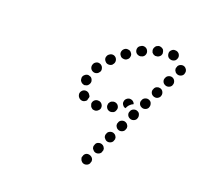

<svg xmlns="http://www.w3.org/2000/svg" viewBox="-108 -675 844 822"><g transform="rotate(20 314.5 -264.5)"><path d="M336 7Q336 11 338 16Q339 20 342 23Q345 27 349 29Q357 33 366 30Q375 27 379 19V18Q381 14 382 9Q382 5 381 1Q379 -4 376 -7Q373 -10 369 -12Q361 -16 352 -14Q343 -11 339 -2V-1Q337 3 336 7ZM367 -55Q367 -50 368 -46Q370 -42 373 -39Q376 -35 380 -33Q388 -29 397 -32Q406 -35 410 -43V-44Q412 -48 413 -53Q413 -57 412 -61Q410 -65 407 -69Q404 -72 400 -74Q392 -78 383 -75Q374 -73 370 -64V-63Q368 -59 367 -55ZM398 -117Q398 -112 399 -108Q401 -104 404 -101Q407 -97 411 -95Q419 -91 428 -94Q437 -97 441 -105V-106Q443 -110 444 -114Q444 -119 443 -123Q441 -127 438 -131Q435 -134 431 -136Q423 -140 414 -137Q405 -134 401 -126V-125Q399 -121 398 -117ZM429 -179Q429 -174 430 -170Q432 -166 435 -162Q438 -159 442 -157Q450 -153 459 -156Q468 -159 472 -167V-168Q474 -172 475 -176Q475 -181 474 -185Q472 -189 469 -193Q466 -196 462 -198Q454 -202 445 -199Q436 -196 432 -188V-187Q430 -183 429 -179ZM336 -208Q343 -214 342 -224Q342 -228 340 -232Q338 -236 335 -239Q332 -242 327 -244Q323 -245 319 -245H318Q309 -245 302 -238Q296 -231 296 -222Q297 -217 299 -213Q300 -209 304 -206Q307 -203 311 -201Q316 -200 320 -200H321Q330 -201 336 -208ZM461 -232Q464 -223 473 -219Q481 -215 490 -218Q499 -221 503 -229V-230Q507 -238 504 -247Q502 -256 493 -260Q485 -264 476 -261Q467 -258 463 -250V-249Q458 -241 461 -232ZM403 -225Q406 -229 407 -233Q409 -237 409 -242Q409 -246 407 -250Q403 -259 394 -262Q385 -265 377 -261H376Q372 -259 369 -256Q366 -252 364 -248Q363 -244 363 -239Q363 -235 365 -231Q369 -222 378 -219Q386 -216 395 -220H396Q400 -222 403 -225ZM252 -221Q243 -223 238 -230Q237 -231 237 -231Q232 -239 233 -248Q235 -257 243 -263Q251 -268 260 -266Q269 -264 274 -256Q274 -256 274 -256Q276 -253 278 -250Q279 -246 278 -242Q277 -240 276 -237Q275 -234 275 -231Q274 -229 272 -227Q271 -226 269 -225Q261 -219 252 -221ZM453 -273Q459 -279 467 -282Q467 -284 466 -286Q465 -288 464 -289Q458 -297 449 -298Q440 -300 432 -294Q424 -288 423 -279Q421 -270 427 -263Q429 -259 433 -257Q436 -255 440 -254Q441 -257 443 -259V-260Q447 -268 453 -273ZM492 -294Q495 -285 504 -281Q512 -277 521 -280Q530 -283 534 -291V-292Q538 -300 535 -309Q533 -318 524 -322Q516 -326 507 -323Q498 -320 494 -312V-311Q489 -303 492 -294ZM231 -290Q227 -292 224 -296Q221 -299 220 -303Q219 -308 219 -312V-313Q220 -322 228 -328Q235 -334 244 -333Q249 -332 253 -330Q257 -328 259 -325Q262 -321 263 -317Q265 -312 264 -308V-307Q263 -301 259 -296Q256 -291 250 -289Q248 -288 246 -288Q244 -288 243 -287Q242 -287 241 -287Q240 -287 239 -287Q235 -288 231 -290ZM523 -356Q526 -347 535 -343Q539 -341 543 -341Q548 -340 552 -342Q556 -343 559 -346Q563 -349 565 -353V-354Q569 -362 566 -371Q563 -380 555 -384Q551 -386 547 -386Q542 -387 538 -385Q534 -384 530 -381Q527 -378 525 -374V-373Q520 -365 523 -356ZM243 -369Q245 -360 253 -355Q261 -350 270 -352Q279 -354 284 -362L285 -363Q290 -371 287 -380Q285 -389 277 -394Q274 -396 269 -397Q265 -398 260 -397Q256 -396 252 -393Q249 -391 246 -387V-386Q241 -378 243 -369ZM554 -418Q557 -409 566 -405Q574 -401 583 -404Q592 -407 596 -415V-416Q600 -424 597 -433Q594 -442 586 -446Q578 -450 569 -447Q560 -444 556 -436V-435Q551 -427 554 -418ZM286 -428Q286 -419 293 -412Q299 -405 309 -405Q318 -405 325 -411V-412Q332 -419 332 -428Q332 -437 326 -444Q319 -451 310 -451Q301 -451 294 -444H293Q287 -437 286 -428ZM340 -476Q338 -466 344 -459Q349 -451 358 -450Q368 -448 375 -453L376 -454Q384 -459 385 -469Q387 -478 381 -485Q376 -493 367 -494Q357 -496 350 -491L349 -490Q342 -485 340 -476ZM584 -489Q584 -484 585 -480Q587 -476 590 -472Q593 -469 597 -467Q605 -463 614 -466Q623 -469 627 -477V-478Q629 -482 629 -486Q630 -491 628 -495Q627 -499 624 -502Q621 -506 617 -508Q609 -512 600 -509Q591 -506 587 -498V-497Q585 -493 584 -489ZM400 -515Q397 -506 401 -497Q405 -489 414 -486Q423 -483 431 -487H432Q441 -491 444 -500Q447 -509 443 -517Q439 -526 430 -529Q421 -532 413 -528L412 -527Q403 -523 400 -515ZM468 -542Q463 -534 465 -525Q466 -521 468 -517Q471 -514 475 -511Q479 -509 483 -508Q487 -508 492 -509H493Q497 -510 501 -513Q504 -515 507 -519Q509 -523 510 -527Q510 -532 509 -536Q508 -540 506 -544Q503 -548 499 -550Q496 -552 491 -553Q487 -554 482 -553L481 -552Q472 -550 468 -542ZM540 -554Q533 -548 533 -539Q533 -529 539 -522Q545 -516 555 -515Q565 -515 572 -521Q578 -528 579 -537Q579 -546 573 -553Q566 -560 557 -560H556Q547 -561 540 -554Z"/></g></svg>

Font: FRB American Cursive Guidelines Dotted Extrabold
Style: Bold Italic
Weight: 800
Italic angle: -25°
Version: Version 2.0;Modular Font Editor K font №1